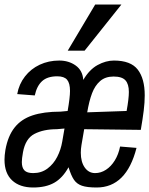

<svg xmlns="http://www.w3.org/2000/svg" viewBox="-37 -827 663 853"><path d="M-17 -117.5Q-17 -136 -13 -161Q-2 -222.5 27.5 -260Q57 -297.5 107 -314.2Q157 -331 231.5 -331L263.5 -334Q274 -394 274 -423Q274 -457.5 261 -472.8Q248 -488 217.5 -488Q173.5 -488 150 -466.5Q126.5 -445 117.5 -403L39.5 -409Q47.5 -453.5 73.8 -487.2Q100 -521 139.5 -539.5Q179 -558 226 -558Q268.5 -558 299.2 -536Q330 -514 333 -472Q360 -518 396.5 -538Q433 -558 469 -558Q544 -558 575 -517.8Q606 -477.5 606 -403.5Q606 -372 601.5 -335.5Q597 -299 588.5 -250L337 -253L325 -183Q322 -165 322 -148.5Q322 -107.5 339.5 -82.8Q357 -58 385.5 -58Q411 -58 433.8 -72.8Q456.5 -87.5 473 -114.2Q489.5 -141 496.5 -176L569.5 -170Q524.5 6 392.5 6Q350 6 327.2 -1.8Q304.5 -9.5 291.8 -28Q279 -46.5 267.5 -84Q241 -36 203.8 -15Q166.5 6 110.5 6Q51 6 17 -25.5Q-17 -57 -17 -117.5ZM239.5 -198Q244.5 -226 249.5 -256L215.5 -253Q156.5 -253 116.2 -232.2Q76 -211.5 65 -150Q60 -122.5 60 -107Q60 -82 71.5 -70Q83 -58 110.5 -58Q147 -58 174 -78.2Q201 -98.5 217.2 -130.2Q233.5 -162 239.5 -198ZM535.5 -418.5Q535.5 -453.5 520.2 -470.2Q505 -487 467.5 -487Q431 -487 408 -467Q385 -447 372 -412.8Q359 -378.5 350.5 -328L525.5 -334Q535.5 -389 535.5 -418.5ZM264 -602 386 -807H502.5L339 -602Z"/></svg>

Font: JuliaMono Italic
Style: Regular
Weight: 400
Italic angle: -9°
Monospace: yes
Designer: cormullion
Foundry: corm
Version: Version 0.049; ttfautohint (v1.8.4)